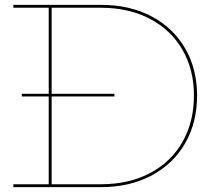

<svg xmlns="http://www.w3.org/2000/svg" viewBox="-20 -772 884 792"><path d="M793 -378Q793 -267 744 -181.5Q695 -96 605 -48Q515 0 396 0H35V-12H181V-374H70V-385H181V-740H35V-752H396Q515 -752 605 -704.5Q695 -657 744 -572Q793 -487 793 -378ZM780 -378Q780 -484 733 -566Q686 -648 599 -694Q512 -740 396 -740H193V-385H452V-374H193V-12H396Q512 -12 599 -58Q686 -104 733 -187Q780 -270 780 -378Z"/></svg>

Font: Hepta Slab Thin
Style: Regular
Weight: 250
Designer: Michael LaGattuta
Foundry: Michael LaGattuta
Version: Version 1.100; ttfautohint (v1.8) -l 8 -r 50 -G 200 -x 14 -D